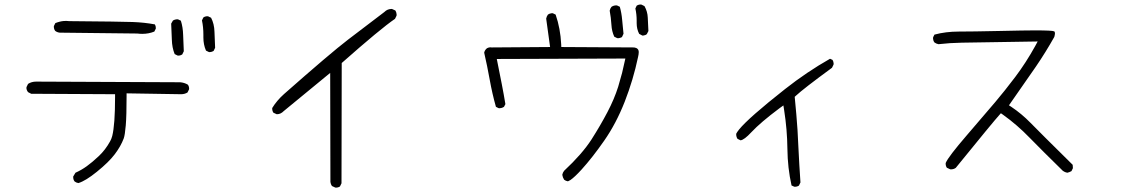

<svg xmlns="http://www.w3.org/2000/svg" viewBox="-20 -777 5040 862"><path d="M618.7 -625Q647.9 -625 672.9 -635.3L679.2 -647.9Q679.7 -649.4 679.7 -650.4Q679.7 -660.6 675.3 -667.5Q627.9 -676.3 575.9 -678.2Q523.9 -680.2 292 -682.1H290.5Q283.7 -683.1 278.1 -683.1Q272.5 -683.1 265.4 -682.6Q258.3 -682.1 248.3 -679.7Q238.3 -677.2 228.5 -673.3L222.2 -660.6Q221.7 -659.2 221.7 -658.2Q221.7 -646 228 -638.2Q236.3 -631.8 248 -630.4L596.2 -626.5Q607.9 -625 618.7 -625ZM893.1 -621.6V-608.4Q893.1 -576.7 904.8 -549.8L917.5 -543.5Q918.9 -543 920.2 -543Q921.4 -543 923.3 -543.2Q925.3 -543.5 927.5 -543.9Q929.7 -544.4 931.6 -544.9Q935.5 -546.4 939 -548.3L945.8 -562.5Q943.8 -599.1 942.9 -634.5Q941.9 -669.9 927.7 -697.3L914.6 -703.6Q913.1 -704.1 910.9 -704.1Q908.7 -704.1 905.3 -703.6Q898.9 -702.6 893.1 -698.7L886.7 -685.5Q893.1 -655.3 893.1 -621.6ZM776.9 -527.8Q778.3 -527.3 780.5 -527.3Q782.7 -527.3 786.1 -527.8Q792.5 -528.8 798.3 -532.7L805.2 -546.9Q803.2 -582.5 802.2 -620.1Q801.3 -654.8 792 -684.1L779.8 -689.9Q778.3 -690.4 777.3 -690.4Q765.1 -690.4 756.3 -684.6L748.5 -670.9Q750.5 -635.3 751.5 -599.1Q752.4 -563 764.2 -534.2ZM548.3 -344.7V-357.9L793 -354Q809.1 -354 821.8 -361.8L828.6 -375.5Q829.1 -377 829.1 -377.9Q829.1 -389.6 823.2 -397Q807.6 -406.2 788.6 -407.7L142.1 -410.6Q121.6 -410.6 106 -400.4L99.1 -386.2Q98.6 -385.3 98.6 -381.8Q98.6 -378.4 100.3 -373.3Q102.1 -368.2 106 -363.3L120.1 -356L496.6 -354V-340.8Q496.6 -217.3 483.9 -166.5Q480 -151.9 474.1 -142.1Q453.1 -104 423.6 -76.2Q394 -48.3 369.6 -30.8Q345.2 -13.2 318.8 -1.5L308.6 15.6Q308.6 16.6 308.6 17.6Q308.6 29.8 314.9 37.6Q322.3 43.5 332 44.9Q364.3 35.2 415 -5.9Q468.8 -49.3 495.6 -85Q522.5 -120.6 535.6 -155.8Q541 -170.9 544.7 -214.6Q548.3 -258.3 548.3 -344.7Z M1487.3 65.4Q1498.5 65.4 1506.3 60.1L1513.2 45.9L1514.2 -494.1Q1689.9 -649.4 1753.4 -692.4L1760.3 -706.5Q1760.7 -708 1760.7 -711.4Q1760.7 -714.8 1759.3 -720Q1757.8 -725.1 1754.9 -730L1739.7 -736.8Q1738.8 -736.8 1738.3 -736.8Q1729 -736.8 1720.9 -733.6Q1712.9 -730.5 1705.1 -722.7L1542 -598.6Q1462.4 -537.6 1254.9 -354.5Q1222.7 -325.7 1202.1 -292Q1202.1 -291 1202.1 -290Q1202.1 -278.8 1207.5 -271L1222.2 -264.2Q1222.7 -264.2 1223.6 -264.2Q1240.2 -264.2 1253.9 -278.3L1462.4 -449.7L1463.4 40Q1464.8 50.3 1470.2 58.1L1484.9 64.9Q1486.3 65.4 1487.3 65.4Z M2838.4 -684.1V-672.9Q2838.4 -646.5 2849.6 -625L2863.3 -617.7Q2864.3 -617.2 2866.5 -617.2Q2868.7 -617.2 2871.6 -618.2Q2878.4 -619.1 2883.8 -623.5L2891.1 -637.7Q2889.2 -667.5 2888.2 -697.8Q2887.2 -725.1 2873.5 -749.5L2859.9 -756.3Q2858.4 -756.8 2856.2 -756.8Q2854 -756.8 2850.6 -756.3Q2844.2 -755.4 2838.4 -751.5L2832.5 -738.8Q2838.4 -712.9 2838.4 -684.1ZM2750.5 -606Q2752 -605.5 2753.7 -605.5Q2755.4 -605.5 2758.1 -605.7Q2760.7 -606 2763.2 -606.9Q2768.6 -607.9 2772.5 -610.8L2779.3 -625.5Q2775.9 -656.7 2773.2 -688Q2770.5 -719.2 2762.7 -746.6L2750.5 -752.4Q2749 -752.9 2747.6 -752.9Q2734.4 -752.9 2725.1 -746.1Q2719.2 -738.8 2717.3 -729Q2723.1 -697.8 2725.1 -665Q2726.6 -636.7 2737.8 -612.3ZM2827.1 -564 2500 -565.9 2499.5 -578.6Q2496.1 -648.9 2474.6 -711.4L2462.4 -717.3Q2460.9 -717.8 2458.5 -717.8Q2456.1 -717.8 2452.6 -716.8Q2445.8 -715.8 2439.9 -711.4Q2434.1 -703.6 2432.1 -693.4L2449.7 -565.9L2187 -564Q2184.1 -564.5 2181.9 -564.5Q2179.7 -564.5 2177.2 -564.2Q2174.8 -564 2172.4 -563Q2167 -561.5 2163.6 -558.1Q2155.8 -550.3 2153.8 -540.5Q2167.5 -481 2178.7 -418.7Q2189.9 -356.4 2206.5 -297.4L2218.3 -291.5Q2219.7 -291 2223.1 -291Q2226.6 -291 2231.9 -292.5Q2237.3 -293.9 2242.7 -297.4L2249 -309.6Q2241.7 -354 2232.9 -398.9L2210.4 -512.2L2787.6 -514.2Q2778.3 -470.7 2772.9 -449.7Q2763.7 -415 2755.4 -387.7Q2737.8 -332 2707 -273.4Q2676.3 -214.8 2635.3 -150.4Q2593.3 -85.4 2512.7 -10.3Q2506.3 -2.4 2504.4 7.8Q2506.3 20 2512.7 29.8Q2520 35.6 2529.8 37.1L2541 31.2Q2560.1 18.1 2590.8 -15.6Q2639.2 -68.8 2692.6 -145.5Q2746.1 -222.2 2784.7 -320.3Q2823.2 -418.9 2844.7 -521.5Q2847.7 -533.7 2847.7 -543Q2847.7 -552.2 2842.5 -557.4Q2837.4 -562.5 2827.1 -564Z M3547.9 61.5Q3559.1 61.5 3566.9 56.2L3573.7 42Q3567.9 -43.9 3565.2 -102.5Q3562.5 -161.1 3560.5 -193.8Q3556.2 -258.8 3547.9 -342.3L3552.7 -346.7Q3585.9 -377.9 3715.3 -472.7L3722.2 -486.8Q3722.7 -488.3 3722.7 -491.5Q3722.7 -494.6 3721.4 -499.3Q3720.2 -503.9 3717.3 -508.3L3706.5 -513.2Q3603 -454.6 3504.4 -377Q3341.3 -248.5 3298.3 -195.8Q3289.1 -184.1 3285.6 -177.2Q3285.2 -175.8 3285.2 -174.8Q3285.2 -162.6 3291 -153.8L3304.7 -147Q3321.3 -148.9 3353.5 -183.6Q3394.5 -227.5 3479.5 -291L3497.1 -303.7L3500.5 -282.2Q3514.2 -195.3 3515.1 -108.9Q3516.1 -22.5 3533.7 55.7L3545.4 61Q3546.9 61.5 3547.9 61.5Z M4713.4 -611.3Q4716.3 -621.6 4716.3 -627.4Q4716.3 -634.3 4712.9 -636.2Q4705.6 -640.6 4626.5 -640.6Q4583.5 -640.6 4464.1 -637.9Q4344.7 -635.3 4285.2 -635.3Q4225.6 -635.3 4175.3 -621.6L4169.4 -609.9Q4168.9 -608.4 4168.9 -604.7Q4168.9 -601.1 4170.4 -595.9Q4171.9 -590.8 4175.3 -586.4Q4183.1 -580.6 4193.4 -578.6Q4244.1 -584.5 4298.3 -585.4L4638.7 -590.8L4627.9 -570.8Q4586.4 -495.6 4538.1 -431.6Q4489.7 -367.7 4448.7 -319.3L4320.3 -169.4Q4237.8 -73.7 4226.1 -45.9Q4225.6 -44.4 4225.6 -43Q4225.6 -31.7 4231 -23.9L4245.6 -17.1Q4247.1 -16.6 4248.5 -16.6Q4261.7 -16.6 4271 -23.4Q4442.4 -234.4 4465.8 -259.8L4473.6 -268.6L4483.4 -261.7Q4546.9 -216.3 4603 -158.2Q4658.7 -101.1 4752 -9.8Q4760.7 -3.4 4771.5 -1.5Q4781.2 -3.4 4790.5 -8.8L4796.9 -22L4795.9 -37.1Q4645.5 -185.5 4606 -226.1Q4566.9 -266.1 4521 -296.9L4509.8 -304.2Q4585.9 -412.6 4630.4 -477.5Q4674.8 -542.5 4713.4 -611.3Z"/></svg>

Font: NaikaiFont
Style: ExtraLight
Weight: 200
Version: Version 1.89